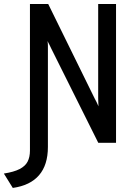

<svg xmlns="http://www.w3.org/2000/svg" viewBox="-60 -720 696 968"><path d="M4.5 227.5 -40.5 155Q10.5 147 39 132.2Q67.5 117.5 79.2 94.8Q91 72 91 39V-700H183L417 -224Q421 -217 427 -205Q433 -193 436.5 -184Q436 -198 435.5 -207.5Q435 -217 435 -224.5V-700H525V0H435.5L200 -472Q195.5 -482 190 -492.8Q184.5 -503.5 179.5 -513Q181.5 -501.5 181.5 -491.2Q181.5 -481 181.5 -472.5V21Q181.5 111.5 137 163.2Q92.5 215 4.5 227.5Z"/></svg>

Font: Overpass Mono Medium
Style: Regular
Weight: 500
Monospace: yes
Designer: Delve Withrington, Dave Bailey
Foundry: Delve Fonts LLC
Version: Version 4.000